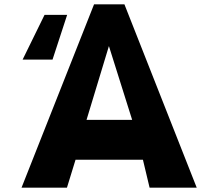

<svg xmlns="http://www.w3.org/2000/svg" viewBox="-20 -870 1014 892"><path d="M80 2 417 -850H558L894 2H675L644 -128H331L291 2ZM187 -801H292L224 -593H85ZM382 -313H594L486 -656Z"/></svg>

Font: OpenDyslexic
Style: Bold
Weight: 800
Designer: Abbie Gonzalez
Version: Version 0.920;hotconv 1.0.109;makeotfexe 2.5.65596